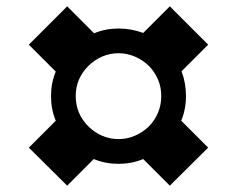

<svg xmlns="http://www.w3.org/2000/svg" viewBox="-20 -654 748 606"><path d="M552 -273 637 -188 516 -68 432 -152Q396 -137 354 -137Q312 -137 276 -152L192 -68L71 -188L156 -273Q141 -309 141 -351Q141 -392 156 -428L71 -513L192 -634L277 -549Q313 -564 354 -564Q395 -564 432 -550L516 -634L637 -513L553 -429Q567 -392 567 -351Q567 -309 552 -273ZM354 -215Q381 -215 405.5 -225.5Q430 -236 450 -255Q489 -296 489 -351Q489 -405 450 -446Q430 -465 405.5 -475.5Q381 -486 354 -486Q327 -486 302.5 -475.5Q278 -465 259 -446Q219 -406 219 -351Q219 -295 259 -255Q278 -236 302.5 -225.5Q327 -215 354 -215Z"/></svg>

Font: Notable
Style: Regular
Weight: 400
Designer: Multiple Designers
Foundry: Google, Inc.
Version: Version 1.100